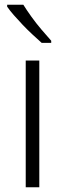

<svg xmlns="http://www.w3.org/2000/svg" viewBox="-20 -786 273 806"><path d="M145 0H88V-532H145ZM78 -766Q91 -745 111 -717Q131 -689 154 -662Q177 -635 195 -615V-606H155Q137 -622 116 -641.5Q95 -661 75 -682Q55 -703 38 -722.5Q21 -742 10 -758V-766Z"/></svg>

Font: Noto Sans Armenian Light
Style: Regular
Weight: 300
Designer: Monotype Design Team
Foundry: Monotype Imaging Inc.
Version: Version 2.007